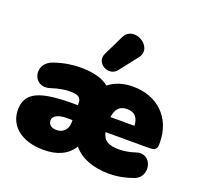

<svg xmlns="http://www.w3.org/2000/svg" viewBox="-136 -941 1146 1103"><g transform="rotate(20 436.5 -389.0)"><path d="M238 12C324 12 385 -18 418 -74C464 -17 542 12 638 12C692 12 740 1 785 -15C873 -46 839 -189 743 -156C711 -145 675 -139 646 -139C581 -139 549 -157 539 -206H808C846 -206 853 -223 853 -246V-256C853 -408 748 -506 601 -506C543 -506 493 -492 452 -459C412 -493 349 -506 279 -506C235 -506 182 -500 118 -478C14 -442 52 -302 154 -335C204 -351 239 -356 269 -356C319 -356 337 -343 337 -309V-297H308C101 -297 22 -261 22 -154C22 -58 102 12 238 12ZM487 -567 572 -676C634 -756 486 -842 442 -751L382 -628C350 -562 444 -511 487 -567ZM219 -162C219 -189 250 -206 302 -206H337V-192C337 -148 309 -121 270 -121C235 -121 219 -138 219 -162ZM536 -297C543 -350 568 -373 611 -373C655 -373 680 -350 683 -297Z"/></g></svg>

Font: SN Pro Black
Style: Regular
Weight: 900
Designer: Tobias Whetton
Foundry: Supernotes
Version: Version 1.001;Glyphs 3.2 (3249)